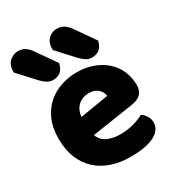

<svg xmlns="http://www.w3.org/2000/svg" viewBox="-181 -860 912 990"><g transform="rotate(-30 274.5 -365.5)"><path d="M198 -176Q212 -140 245 -125.5Q278 -111 319 -111Q361 -111 399 -121.5Q437 -132 460 -146Q476 -136 487 -118Q498 -100 498 -80Q498 -55 484 -37Q470 -19 444.5 -7Q419 5 384 10.5Q349 16 307 16Q248 16 197.5 -0.5Q147 -17 110 -50Q73 -83 52 -133Q31 -183 31 -250Q31 -316 52.5 -363.5Q74 -411 109.5 -441.5Q145 -472 190 -486.5Q235 -501 282 -501Q335 -501 378.5 -485Q422 -469 453.5 -441Q485 -413 502 -374Q519 -335 519 -289Q519 -255 500 -237Q481 -219 447 -214ZM283 -377Q245 -377 219.5 -354Q194 -331 189 -289L359 -317Q358 -327 353 -337.5Q348 -348 339 -357Q330 -366 316 -371.5Q302 -377 283 -377ZM2 -662V-668Q2 -706 24 -726.5Q46 -747 75 -747Q100 -747 118 -734.5Q136 -722 151 -699L229 -587Q220 -552 202 -539.5Q184 -527 160 -527Q140 -527 123.5 -537.5Q107 -548 93 -563ZM234 -662V-667Q234 -706 255.5 -726.5Q277 -747 306 -747Q332 -747 349.5 -734.5Q367 -722 383 -699L461 -587Q452 -552 434 -539.5Q416 -527 391 -527Q371 -527 355 -537.5Q339 -548 325 -563Z"/></g></svg>

Font: Baloo Bhai 2 ExtraBold
Style: Regular
Weight: 800
Designer: Supriya Tembe, Noopur Datye and Ek Type
Foundry: Ek Type
Version: Version 1.640;PS 1.000;hotconv 16.6.51;makeotf.lib2.5.65220;